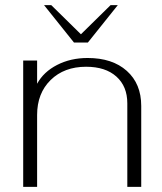

<svg xmlns="http://www.w3.org/2000/svg" viewBox="-20 -725 628 745"><path d="M70 -490H124V-400Q149 -446 201.5 -473Q254 -500 320 -500Q416 -500 472 -450Q528 -400 528 -314V0H474V-324Q474 -390 431.5 -428Q389 -466 314 -466Q229 -466 176.5 -414.5Q124 -363 124 -279V0H70ZM151 -705H179L294 -592L409 -705H437L321 -560H267Z"/></svg>

Font: Fahkwang ExtraLight
Style: Regular
Weight: 275
Designer: Suppakit Chalermlarp | Katatrad Co.,Ltd.
Foundry: Cadson Demak Co.,Ltd.
Version: Version 1.000; ttfautohint (v1.6)